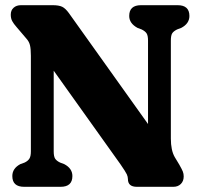

<svg xmlns="http://www.w3.org/2000/svg" viewBox="-20 -720 778 740"><path d="M259 -41.5Q259 0 213.5 0H73Q27.5 0 27.5 -41.5Q27.5 -71 58.5 -87.5L75 -93.5Q87.5 -99.5 93.2 -108.5Q99 -117.5 99 -136.5V-505Q99 -531.5 95.5 -545.8Q92 -560 81.5 -571.5L44 -615.5Q32.5 -628.5 27 -638.8Q21.5 -649 21.5 -663.5Q21.5 -680.5 32.5 -690.2Q43.5 -700 61 -700H183Q207 -700 219.8 -693.8Q232.5 -687.5 245.5 -669.5L550.5 -242V-563.5Q550.5 -582.5 545.2 -591Q540 -599.5 526 -606.5L510 -612.5Q478 -630 478 -658.5Q478 -700 523.5 -700H664.5Q710 -700 710 -658.5Q710 -629 678.5 -612.5L662.5 -606.5Q648.5 -599.5 643.5 -591.2Q638.5 -583 638.5 -563.5V-186Q638.5 -140.5 653.5 -114.5L671 -85.5Q681.5 -67 684.8 -58.5Q688 -50 688 -40Q688 -22 677 -11Q666 0 648 0H507.5Q473 0 473 -30Q473 -38.5 468.8 -48Q464.5 -57.5 444.5 -86.5L187 -447.5V-136.5Q187 -117 192.5 -108.5Q198 -100 211.5 -93.5L227.5 -87.5Q259 -71 259 -41.5Z"/></svg>

Font: Fraunces 144pt SuperSoft
Style: Bold
Weight: 700
Version: Version 1.000;[b76b70a41]